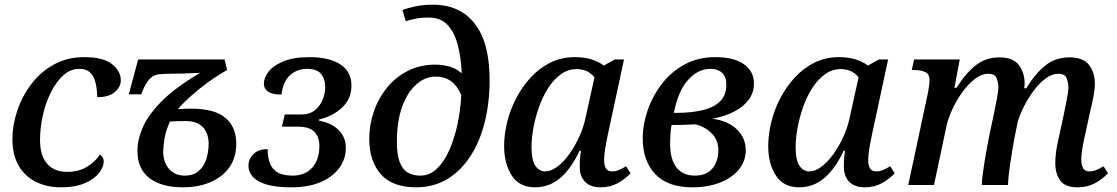

<svg xmlns="http://www.w3.org/2000/svg" viewBox="-20 -790 4770 820"><path d="M239 10Q182 10 135 -12.5Q88 -35 60.5 -81Q33 -127 33 -197Q33 -255 53.5 -316.5Q74 -378 113 -430Q152 -482 209.5 -514Q267 -546 340 -546Q421 -546 458.5 -516Q496 -486 496 -447Q496 -419 470.5 -397Q445 -375 395 -375Q395 -430 378 -463Q361 -496 319 -496Q281 -496 250.5 -468.5Q220 -441 197.5 -396Q175 -351 163 -297.5Q151 -244 151 -192Q151 -126 181 -91Q211 -56 267 -56Q315 -56 350.5 -77Q386 -98 407 -130Q423 -119 423 -100Q423 -78 403.5 -52Q384 -26 343 -8Q302 10 239 10Z M762 10Q670 10 618.5 -29Q567 -68 567 -146Q567 -194 590.5 -247.5Q614 -301 672 -359Q730 -417 835 -479Q798 -477 764.5 -476Q731 -475 706 -475Q677 -475 657.5 -472.5Q638 -470 624 -457.5Q610 -445 596 -418L583 -387H530L570 -536H939L950 -491Q909 -468 869 -439Q829 -410 795 -379.5Q761 -349 740 -324Q758 -325 771 -325.5Q784 -326 795 -326Q897 -326 943 -286.5Q989 -247 989 -177Q989 -116 959 -74.5Q929 -33 877.5 -11.5Q826 10 762 10ZM769 -40Q806 -40 828.5 -59.5Q851 -79 861 -110Q871 -141 871 -176Q871 -221 846.5 -247Q822 -273 774 -273Q739 -273 706 -271Q688 -232 682.5 -198Q677 -164 677 -143Q677 -98 701.5 -69Q726 -40 769 -40Z M1223 10Q1155 10 1115 -3Q1075 -16 1058 -37Q1041 -58 1041 -82Q1041 -110 1062 -131.5Q1083 -153 1123 -153Q1123 -120 1132 -94.5Q1141 -69 1164 -54.5Q1187 -40 1230 -40Q1283 -40 1313.5 -74Q1344 -108 1344 -167Q1344 -205 1322.5 -227Q1301 -249 1254 -249H1184L1196 -301H1266Q1302 -301 1324.5 -319Q1347 -337 1358 -364Q1369 -391 1369 -418Q1369 -452 1351.5 -474Q1334 -496 1291 -496Q1249 -496 1219 -469Q1189 -442 1182 -386Q1107 -386 1107 -434Q1107 -457 1126.5 -483Q1146 -509 1189 -527.5Q1232 -546 1302 -546Q1386 -546 1433.5 -515Q1481 -484 1481 -425Q1481 -368 1441 -330.5Q1401 -293 1343 -280L1342 -275Q1396 -265 1426.5 -234.5Q1457 -204 1457 -158Q1457 -112 1430 -74Q1403 -36 1351 -13Q1299 10 1223 10Z M1757 10Q1655 10 1606 -46.5Q1557 -103 1557 -197Q1557 -258 1577 -315Q1597 -372 1634 -417Q1671 -462 1723 -488Q1775 -514 1839 -514Q1869 -514 1898.5 -506Q1928 -498 1952 -477Q1949 -544 1935 -598Q1921 -652 1891.5 -683.5Q1862 -715 1812 -715Q1778 -715 1753.5 -710Q1729 -705 1713 -699L1699 -747Q1721 -756 1754.5 -763Q1788 -770 1829 -770Q1944 -770 2007.5 -689Q2071 -608 2071 -449Q2071 -351 2050 -267.5Q2029 -184 1988 -121.5Q1947 -59 1889 -24.5Q1831 10 1757 10ZM1775 -40Q1815 -40 1846 -69.5Q1877 -99 1899 -149Q1921 -199 1934 -260Q1947 -321 1950 -384Q1931 -427 1904 -445Q1877 -463 1841 -463Q1796 -463 1758 -429.5Q1720 -396 1697.5 -334Q1675 -272 1675 -185Q1675 -128 1687.5 -96.5Q1700 -65 1722.5 -52.5Q1745 -40 1775 -40Z M2265 10Q2198 10 2165.5 -40.5Q2133 -91 2133 -166Q2133 -214 2145.5 -266.5Q2158 -319 2183.5 -368.5Q2209 -418 2245.5 -458Q2282 -498 2329.5 -522Q2377 -546 2436 -546Q2510 -546 2559 -510L2606 -536H2645L2576 -215Q2570 -187 2565 -157.5Q2560 -128 2560 -107Q2560 -58 2593 -58Q2609 -58 2622.5 -63.5Q2636 -69 2654 -80L2673 -50Q2649 -24 2617 -7Q2585 10 2545 10Q2502 10 2479 -13.5Q2456 -37 2456 -77Q2456 -92 2456.5 -105.5Q2457 -119 2461 -146H2455Q2421 -72 2374 -31Q2327 10 2265 10ZM2308 -58Q2333 -58 2359.5 -77.5Q2386 -97 2410 -130Q2434 -163 2453 -204Q2472 -245 2481 -288L2519 -460Q2501 -481 2481.5 -488Q2462 -495 2444 -495Q2406 -495 2375 -472.5Q2344 -450 2320.5 -413Q2297 -376 2281.5 -331.5Q2266 -287 2258 -243Q2250 -199 2250 -163Q2250 -106 2266.5 -82Q2283 -58 2308 -58Z M2936 10Q2832 10 2778.5 -46.5Q2725 -103 2725 -199Q2725 -258 2746 -319Q2767 -380 2806.5 -431.5Q2846 -483 2903.5 -514.5Q2961 -546 3034 -546Q3115 -546 3157.5 -515.5Q3200 -485 3200 -433Q3200 -377 3152 -337.5Q3104 -298 3022 -283Q3090 -274 3127.5 -237Q3165 -200 3165 -149Q3165 -102 3135.5 -66Q3106 -30 3054.5 -10Q3003 10 2936 10ZM3014 -496Q2961 -496 2918.5 -448.5Q2876 -401 2858 -308H2868Q2931 -308 2979 -319Q3027 -330 3054.5 -356.5Q3082 -383 3082 -428Q3082 -463 3063.5 -479.5Q3045 -496 3014 -496ZM2947 -40Q2998 -40 3023 -71Q3048 -102 3048 -149Q3048 -192 3019.5 -220.5Q2991 -249 2950 -259Q2929 -258 2902.5 -257Q2876 -256 2848 -256Q2844 -232 2843 -212.5Q2842 -193 2842 -175Q2842 -109 2869.5 -74.5Q2897 -40 2947 -40Z M3393 10Q3326 10 3293.5 -40.5Q3261 -91 3261 -166Q3261 -214 3273.5 -266.5Q3286 -319 3311.5 -368.5Q3337 -418 3373.5 -458Q3410 -498 3457.5 -522Q3505 -546 3564 -546Q3638 -546 3687 -510L3734 -536H3773L3704 -215Q3698 -187 3693 -157.5Q3688 -128 3688 -107Q3688 -58 3721 -58Q3737 -58 3750.5 -63.5Q3764 -69 3782 -80L3801 -50Q3777 -24 3745 -7Q3713 10 3673 10Q3630 10 3607 -13.5Q3584 -37 3584 -77Q3584 -92 3584.5 -105.5Q3585 -119 3589 -146H3583Q3549 -72 3502 -31Q3455 10 3393 10ZM3436 -58Q3461 -58 3487.5 -77.5Q3514 -97 3538 -130Q3562 -163 3581 -204Q3600 -245 3609 -288L3647 -460Q3629 -481 3609.5 -488Q3590 -495 3572 -495Q3534 -495 3503 -472.5Q3472 -450 3448.5 -413Q3425 -376 3409.5 -331.5Q3394 -287 3386 -243Q3378 -199 3378 -163Q3378 -106 3394.5 -82Q3411 -58 3436 -58Z M4581 10Q4530 10 4508.5 -18.5Q4487 -47 4487 -94Q4487 -115 4490 -139Q4493 -163 4499 -189L4523 -300Q4529 -330 4536 -365Q4543 -400 4543 -417Q4543 -436 4535.5 -455.5Q4528 -475 4500 -475Q4473 -475 4446 -455Q4419 -435 4395 -403Q4371 -371 4353.5 -336Q4336 -301 4327 -272L4313 -203Q4310 -189 4305.5 -161Q4301 -133 4296 -101Q4291 -69 4288 -41Q4285 -13 4285 0H4173Q4173 -14 4176.5 -42Q4180 -70 4185.5 -103.5Q4191 -137 4197 -169Q4203 -201 4208 -225L4224 -300Q4231 -334 4237.5 -368Q4244 -402 4244 -417Q4244 -436 4236.5 -455.5Q4229 -475 4201 -475Q4172 -475 4143 -452.5Q4114 -430 4089 -395Q4064 -360 4047 -322.5Q4030 -285 4023 -255L3969 0H3859L3944 -398Q3947 -414 3948.5 -427.5Q3950 -441 3950 -447Q3950 -474 3931 -482.5Q3912 -491 3885 -491H3874L3884 -536H4079L4056 -415H4065Q4106 -480 4149 -512.5Q4192 -545 4248 -545Q4307 -545 4331.5 -512Q4356 -479 4356 -434Q4356 -429 4355.5 -424Q4355 -419 4354 -413H4363Q4403 -478 4446 -511.5Q4489 -545 4547 -545Q4607 -545 4631.5 -512Q4656 -479 4656 -434Q4656 -410 4650.5 -380.5Q4645 -351 4638 -323L4611 -200Q4605 -173 4601.5 -150Q4598 -127 4598 -108Q4598 -85 4606 -71.5Q4614 -58 4634 -58Q4648 -58 4661 -63.5Q4674 -69 4693 -80L4712 -50Q4685 -22 4653.5 -6Q4622 10 4581 10Z"/></svg>

Font: Noto Serif Medium
Style: Italic
Weight: 500
Italic angle: -12°
Designer: Monotype Design Team
Foundry: Monotype Imaging Inc.
Version: Version 2.014; ttfautohint (v1.8.4.7-5d5b)